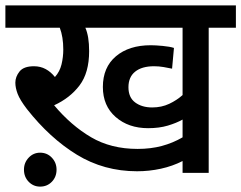

<svg xmlns="http://www.w3.org/2000/svg" viewBox="-20 -642 896 713"><path d="M755 -539V0H658V-44Q621 -25 577.5 -15.5Q534 -6 489 -6Q366 -6 265.5 -67.5Q165 -129 80 -237Q54 -271 45.5 -293.5Q37 -316 37 -335Q37 -357 52.5 -376.5Q68 -396 106 -396Q130 -396 149.5 -385.5Q169 -375 184 -356Q202 -376 208.5 -403Q215 -430 215 -458Q215 -505 202 -539H0V-622H856V-539ZM545 -243Q580 -243 608.5 -256.5Q637 -270 658 -289V-539H297Q304 -523 307.5 -501.5Q311 -480 311 -452Q311 -372 275.5 -325Q240 -278 181 -251Q244 -176 318 -132.5Q392 -89 491 -89Q540 -89 581 -100Q622 -111 658 -132V-198Q635 -185 603 -175.5Q571 -166 530 -166Q457 -166 409.5 -207.5Q362 -249 362 -319Q362 -392 410.5 -433Q459 -474 540 -474Q557 -474 584 -471.5Q611 -469 626 -464L619 -387Q605 -390 587.5 -393Q570 -396 552 -396Q507 -396 482 -376Q457 -356 457 -318Q457 -280 482 -261.5Q507 -243 545 -243ZM69 -12Q69 -38 86.5 -56.5Q104 -75 129 -75Q155 -75 172.5 -56.5Q190 -38 190 -12Q190 15 172.5 33Q155 51 129 51Q104 51 86.5 33Q69 15 69 -12Z"/></svg>

Font: Noto Sans Medium
Style: Regular
Weight: 500
Designer: Monotype Design Team
Foundry: Monotype Imaging Inc.
Version: Version 2.007